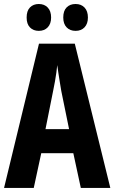

<svg xmlns="http://www.w3.org/2000/svg" viewBox="-20 -930 566 950"><path d="M379.9 0 342.8 -171.9H184.1L147 0H0L172.9 -713.9H350.1L525.9 0ZM321.8 -291 283.2 -480Q279.3 -503.4 275.6 -525.9Q272 -548.3 268.8 -569.1Q265.6 -589.8 263.2 -607.9Q261.7 -590.8 258.8 -570.3Q255.9 -549.8 252 -527.3Q248 -504.9 243.2 -481.9L205.1 -291ZM111.8 -843.3Q111.8 -876.5 128.4 -893.3Q145 -910.2 171.9 -910.2Q199.7 -910.2 216.3 -892.6Q232.9 -875 232.9 -843.3Q232.9 -812.5 216.3 -794.9Q199.7 -777.3 171.9 -777.3Q145 -777.3 128.4 -794.2Q111.8 -811 111.8 -843.3ZM293 -843.3Q293 -876.5 309.6 -893.3Q326.2 -910.2 354 -910.2Q381.8 -910.2 398.4 -892.6Q415 -875 415 -843.3Q415 -812.5 398.4 -794.9Q381.8 -777.3 354 -777.3Q326.2 -777.3 309.6 -794.7Q293 -812 293 -843.3Z"/></svg>

Font: Open Sans Condensed
Style: Regular
Weight: 400
Width: 3
Designer: Monotype Design Team
Foundry: Monotype Imaging Inc.
Version: Version 3.000